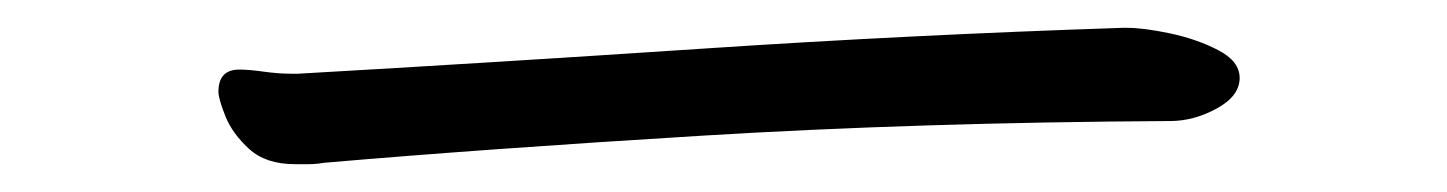

<svg xmlns="http://www.w3.org/2000/svg" viewBox="-20 -407 1040 138"><path d="M790 -387Q802 -387 821 -383Q840 -379 855.5 -371Q871 -363 871 -351Q871 -338 854.5 -329Q838 -320 821 -320Q641 -319 485 -309.5Q329 -300 213 -290Q207 -289 202 -289Q197 -289 192 -289Q171 -289 159 -300Q147 -311 142 -323.5Q137 -336 137 -341Q137 -357 152 -357Q159 -357 169.5 -355.5Q180 -354 190 -354H194Q334 -362 484.5 -372Q635 -382 787 -387Z"/></svg>

Font: Moon Stars Kai T HW
Style: Regular
Weight: 400
Designer: GuiWonder
Version: Version 1.101